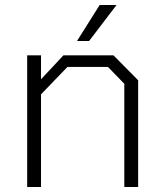

<svg xmlns="http://www.w3.org/2000/svg" viewBox="-20 -743 652 763"><path d="M286 -580 376 -723H443L334 -580ZM88 0V-523H143V-428L232 -523H431L529 -424V0H474V-410L409 -477H248L143 -368V0Z"/></svg>

Font: Tomorrow Light
Style: Regular
Weight: 300
Designer: Tony de Marco, Monica Rizzolli
Foundry: Just in Type
Version: Version 2.002